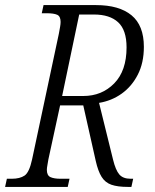

<svg xmlns="http://www.w3.org/2000/svg" viewBox="-39 -734 610 754"><path d="M-19 0 -12 -32H7Q39 -32 57.5 -44.5Q76 -57 87 -108L192 -601Q195 -617 197 -628.5Q199 -640 199 -648Q199 -670 185.5 -676Q172 -682 144 -682H125L132 -714H338Q429 -714 477.5 -674Q526 -634 526 -550Q526 -487 502 -440.5Q478 -394 438.5 -366Q399 -338 350 -330L405 -107Q415 -66 429.5 -49Q444 -32 474 -32H484L477 0H463Q423 0 398.5 -8.5Q374 -17 360 -39.5Q346 -62 337 -102L288 -320H197L151 -108Q149 -95 147 -84.5Q145 -74 145 -67Q145 -45 159 -38.5Q173 -32 199 -32H234L227 0ZM288 -357Q361 -357 409.5 -406.5Q458 -456 458 -548Q458 -616 425 -646.5Q392 -677 330 -677H272L205 -357Z"/></svg>

Font: Noto Serif Condensed Light
Style: Italic
Weight: 300
Width: 3
Italic angle: -12°
Designer: Monotype Design Team
Foundry: Monotype Imaging Inc.
Version: Version 2.014; ttfautohint (v1.8.4.7-5d5b)